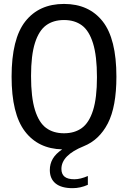

<svg xmlns="http://www.w3.org/2000/svg" viewBox="-20 -770 668 1002"><path d="M300.5 111.5Q300.5 138.5 317 152Q333.5 165.5 368 165.5Q399.5 165.5 438.5 148.5V194.5Q399.5 212 358.5 212Q300.5 212 270.2 187.5Q240 163 240 117Q240 85.5 255.2 59Q270.5 32.5 304.5 9.5Q179 6.5 109.8 -84.8Q40.5 -176 40.5 -370Q40.5 -567.5 112.2 -658.5Q184 -749.5 314 -749.5Q444 -749.5 515.8 -658.5Q587.5 -567.5 587.5 -370Q587.5 -213 542.8 -126.2Q498 -39.5 417 -7Q300.5 40 300.5 111.5ZM314 -74.5Q369.5 -74.5 407.2 -102Q445 -129.5 465.5 -194Q486 -258.5 486 -367Q486 -478 465.5 -544Q445 -610 407.2 -637.8Q369.5 -665.5 314 -665.5Q258.5 -665.5 220.8 -638Q183 -610.5 162.5 -546Q142 -481.5 142 -373Q142 -262 162.5 -196Q183 -130 220.8 -102.2Q258.5 -74.5 314 -74.5Z"/></svg>

Font: Encode Sans Condensed Medium
Style: Regular
Weight: 500
Width: 3
Designer: Multiple Designers
Foundry: Impallari Type
Version: Version 2.000